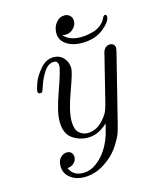

<svg xmlns="http://www.w3.org/2000/svg" viewBox="-125 -718 789 1004"><g transform="rotate(-15 270.0 -216.0)"><path d="M210 -441.9Q243.2 -441.9 264.6 -418.9Q286.1 -396 286.1 -360.8Q286.1 -339.8 251 -243.9Q215.8 -147.9 215.8 -94.2Q215.8 -48.3 235.8 -30.3Q255.9 -12.2 282.2 -12.2Q345.2 -12.2 392.1 -86.9Q400.9 -102.1 409.2 -132.8L471.2 -382.8Q479 -429.7 513.2 -430.2Q524.4 -430.2 532.2 -423.1Q540 -416 540 -402.8Q540 -397.9 535.2 -377.9L445.8 -20Q438 10.7 431.4 30.3Q424.8 49.8 401.4 87.4Q377.9 125 342.8 152.8Q276.9 206.1 207 206.1Q160.2 206.1 129.6 181.6Q99.1 157.2 99.1 118.2Q99.1 87.4 115 72.3Q130.9 57.1 148.9 57.1Q165 57.1 173.6 66.7Q182.1 76.2 182.1 89.8Q182.1 97.7 178.5 107.4Q174.8 117.2 162.8 126.7Q150.9 136.2 131.8 137.2Q150.9 183.1 206.1 183.1Q254.9 183.1 300 139.2Q345.2 95.2 369.1 22.9Q374 7.8 384.8 -37.1Q335 10.7 278.8 11.2Q230 11.2 192.4 -16.4Q154.8 -43.9 154.8 -108.9Q154.8 -160.6 191.9 -263.9Q229 -367.2 229 -391.1Q229 -418 206.1 -418Q176.3 -418 154.5 -386Q132.8 -354 120.8 -318.6Q108.9 -283.2 106.9 -280.8Q102.1 -277.8 97.2 -277.8Q83 -277.8 83 -289.8Q83 -301.8 95 -335Q106.9 -368.2 138.4 -405Q169.9 -441.9 210 -441.9ZM257.8 -559.1Q257.8 -591.3 276.4 -614.7Q294.9 -638.2 323.2 -638.2Q340.3 -638.2 352.1 -626.7Q363.8 -615.2 363.8 -597.2Q363.8 -575.2 345.5 -557.1Q327.1 -539.1 304.2 -539.1Q294.4 -539.1 285.2 -542Q314 -505.9 378.9 -505.9Q388.7 -505.9 402.3 -507.3Q416 -508.8 439.5 -514.4Q462.9 -520 482.9 -534.4Q502.9 -548.8 513.2 -569.8Q520 -585.9 527.8 -585.9Q536.6 -585.9 537.1 -575.2Q537.1 -547.4 491.5 -511.2Q445.8 -475.1 376 -475.1Q324.2 -475.1 291 -498Q257.8 -521 257.8 -559.1Z"/></g></svg>

Font: CMU Classical Serif
Style: Italic
Weight: 500
Italic angle: -14.04°
Version: Version 0.7.0